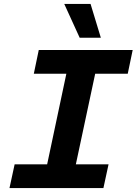

<svg xmlns="http://www.w3.org/2000/svg" viewBox="-20 -951 691 971"><path d="M193 0 341 -698H487L338 0ZM176 -698H651L626 -578H151ZM54 -120H529L503 0H28ZM490 -760H383L305 -931H438Z"/></svg>

Font: Azeret Mono Thin SemiBold
Style: Italic
Weight: 600
Italic angle: -12°
Version: Version 1.002